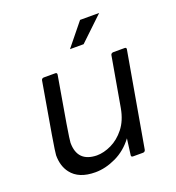

<svg xmlns="http://www.w3.org/2000/svg" viewBox="-130 -811 850 926"><g transform="rotate(-20 294.5 -348.0)"><path d="M203 10Q118 10 80 -40Q52 -76 52 -132Q52 -153 112 -495Q114 -504 124 -505H183Q192 -505 192 -498V-495Q138 -187 138 -165Q138 -66 237 -64Q273 -64 312 -82.5Q351 -101 381.5 -139.5Q412 -178 423 -238L468 -495Q470 -504 481 -505H540Q548 -505 548 -497L463 -11Q461 -1 451 0H399Q390 0 390 -8L401 -92Q363 -41 309 -15.5Q255 10 203 10ZM360 -590H290L384 -706H482Z"/></g></svg>

Font: YamahaIndonesia935. App
Style: Italic
Weight: 400
Italic angle: -10°
Designer: Dalton Maag Ltd
Foundry: Dalton Maag Ltd
Version: Version 1.002; January 01, 2024; Regular/Italic